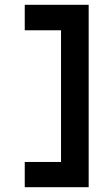

<svg xmlns="http://www.w3.org/2000/svg" viewBox="-20 -689 440 799"><path d="M349 90H83V-15H234V-563H83V-669H349Z"/></svg>

Font: Inconsolata Condensed Black
Style: Regular
Weight: 900
Width: 3
Monospace: yes
Designer: Raph Levien, Cyreal, Brenton Simpson
Foundry: Raph Levien, Cyreal, Google
Version: Version 3.001; ttfautohint (v1.8.2.53-6de2)